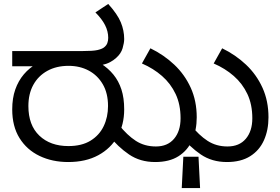

<svg xmlns="http://www.w3.org/2000/svg" viewBox="-20 -810 1419 974"><path d="M326 12Q245 12 180.5 -19Q116 -50 79 -109.5Q42 -169 42 -255Q42 -312 57.5 -356Q73 -400 101 -433Q129 -466 168 -488L186 -474H42V-551H398Q452 -551 474 -556Q496 -561 507 -569Q520 -579 524.5 -591.5Q529 -604 529 -618Q529 -651 513 -682.5Q497 -714 464 -747L529 -790Q576 -738 593 -696.5Q610 -655 610 -612Q610 -593 602 -565.5Q594 -538 569 -516Q556 -504 538 -494.5Q520 -485 496 -480L491 -488Q529 -464 555.5 -431.5Q582 -399 596 -356Q610 -313 610 -255Q610 -177 576 -117Q542 -57 478.5 -22.5Q415 12 326 12ZM327 -69Q395 -69 439.5 -96.5Q484 -124 506 -170Q528 -216 528 -272Q528 -337 501.5 -382.5Q475 -428 430 -452Q385 -476 328 -476Q266 -476 220 -450.5Q174 -425 149 -379.5Q124 -334 124 -272Q124 -175 179.5 -122Q235 -69 327 -69ZM902 144 910 -15H987L995 144ZM767 12Q691 12 634.5 -26.5Q578 -65 532 -123L583 -177Q625 -124 669 -95.5Q713 -67 771 -67Q830 -67 863 -106Q896 -145 896 -210Q896 -280 871 -333Q846 -386 802 -424.5Q758 -463 700 -488L743 -565Q811 -532 864 -482Q917 -432 947.5 -365Q978 -298 978 -215Q978 -150 955 -98.5Q932 -47 885.5 -17.5Q839 12 767 12ZM1131 12Q1055 12 998.5 -26.5Q942 -65 896 -123L947 -177Q989 -124 1033 -95.5Q1077 -67 1134 -67Q1194 -67 1227 -106Q1260 -145 1260 -210Q1260 -280 1235 -333Q1210 -386 1166 -424.5Q1122 -463 1064 -488L1107 -565Q1175 -532 1228 -482Q1281 -432 1311.5 -365Q1342 -298 1342 -215Q1342 -150 1319 -98.5Q1296 -47 1249 -17.5Q1202 12 1131 12Z"/></svg>

Font: hexkannada15
Style: Book
Weight: 400
Designer: Jelle Bosma - Monotype Design Team
Foundry: Monotype Imaging Inc.
Version: Version 2.003